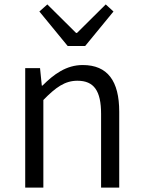

<svg xmlns="http://www.w3.org/2000/svg" viewBox="-20 -848 645 868"><path d="M94 0H176V-396C232 -453 273 -483 330 -483C405 -483 437 -437 437 -333V0H519V-343C519 -481 467 -554 354 -554C280 -554 224 -513 172 -461H169L161 -540H94ZM286 -640H365L493 -796L458 -828L328 -699H324L194 -828L158 -796Z"/></svg>

Font: Noto Sans HK DemiLight
Style: Regular
Weight: 350
Designer: Ryoko NISHIZUKA 西塚涼子 (kana, bopomofo & ideographs); Paul D. Hunt (Latin, Greek & Cyrillic); Sandoll Communications 산돌커뮤니
Foundry: Adobe
Version: Version 2.004;hotconv 1.0.118;makeotfexe 2.5.65603